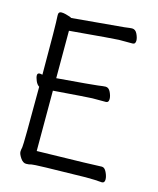

<svg xmlns="http://www.w3.org/2000/svg" viewBox="-109 -789 719 876"><g transform="rotate(15 250.0 -351.0)"><path d="M454 2Q422 -1 377 -1Q132 3 122.5 6.5Q113 10 98 10Q83 10 71 -8Q59 -26 59 -37Q59 -45 62 -58.5Q65 -72 65 -345Q54 -352 47.5 -367.5Q41 -383 41 -393Q41 -404 53 -404L65 -402Q65 -643 62 -679V-685Q62 -699 76 -699Q86 -699 97 -696Q108 -693 117 -690L125 -686L370 -708Q399 -712 406 -712Q422 -712 430.5 -694Q439 -676 439 -663Q439 -646 425 -646H361Q346 -646 130 -627V-403Q301 -417 322 -420Q350 -424 358 -424Q373 -424 381.5 -406Q390 -388 390 -374Q390 -357 377 -357H313Q299 -357 130 -344V-59Q418 -65 436 -67Q449 -67 458 -48Q467 -29 467 -15Q467 2 454 2Z"/></g></svg>

Font: LXGW WenKai Mono Lite
Style: Regular
Weight: 400
Monospace: yes
Designer: LXGW / Fontworks Inc.
Foundry: LXGW / Fontworks Inc.
Version: Version 1.520; June 14, 2025